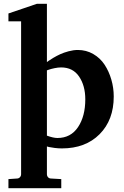

<svg xmlns="http://www.w3.org/2000/svg" viewBox="-20 -760 644 999"><path d="M571.8 -257.8Q571.8 -135.7 498.3 -61.8Q424.8 12.2 301.8 12.2Q284.2 12.2 264.6 9.8Q245.1 7.3 234.4 4.9L224.1 2V146Q224.1 155.8 230.2 162.4Q236.3 168.9 246.1 168.9L298.8 171.9V219.2H23.9V171.9L67.9 168.9Q77.1 168.9 83.5 162.4Q89.8 155.8 89.8 146V-648.9H23.9V-689.9L171.9 -740.2H224.1V-437Q227.5 -439.5 233.4 -443.8Q239.3 -448.2 257.3 -459Q275.4 -469.7 293.5 -478Q311.5 -486.3 336.9 -493.2Q362.3 -500 384.8 -500Q428.7 -500 465.1 -479Q501.5 -458 524.2 -423.3Q546.9 -388.7 559.3 -345.9Q571.8 -303.2 571.8 -257.8ZM423.8 -243.2Q423.8 -314 391.6 -361.6Q359.4 -409.2 297.9 -409.2Q282.2 -409.2 263.7 -405.3Q245.1 -401.4 234.4 -397.5L224.1 -394V-54.2Q257.8 -42 278.8 -42Q348.1 -42 386 -98.6Q423.8 -155.3 423.8 -243.2Z"/></svg>

Font: Veleka
Style: Bold
Weight: 700
Designer: Stefan Peev, Context Ltd, 2016; SIL International, 1997-2014.
Foundry: Stefan Peev, Context Ltd, 2016
Version: Version 1.000